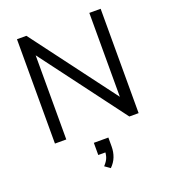

<svg xmlns="http://www.w3.org/2000/svg" viewBox="-170 -828 1079 1219"><g transform="rotate(-20 370.0 -218.5)"><path d="M87.1 0V-705H150.7L599.7 -106.4H575.9V-705H652.4V0H589.8L140.8 -599.1H163.7V0ZM367.2 267.9 331.3 242.3Q353.8 218.2 361.6 196.9Q369.3 175.6 369.3 151.5L389.9 162.3H320.7V79.9H418.9V140Q418.9 177.3 406.4 209.7Q393.9 242 367.2 267.9Z"/></g></svg>

Font: Nunito Sans 12pt ExtraLight
Style: Regular
Weight: 200
Version: Version 3.101;gftools[0.9.27]